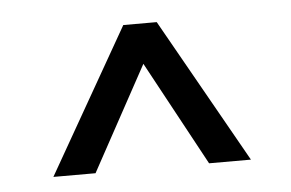

<svg xmlns="http://www.w3.org/2000/svg" viewBox="-32 -790 499 329"><g transform="rotate(-5 218.0 -625.5)"><path d="M48 -501.2 190 -750H247.5L387.8 -501.2H315.8L218.5 -680.8L120.5 -501.2Z"/></g></svg>

Font: Mohave Light
Style: Regular
Weight: 300
Designer: Gumpita Rahayu
Foundry: Tokotype
Version: Version 2.003